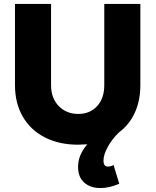

<svg xmlns="http://www.w3.org/2000/svg" viewBox="-20 -721 789 974"><path d="M692 -701V-289Q692 -211 664 -149.5Q636 -88 583 -49Q548 -15 526.5 24.5Q505 64 505 93Q505 124 527 124Q542 124 556 116L585 211Q534 233 490 233Q439 233 407.5 205.5Q376 178 376 125Q376 65 423 11Q393 13 376 13Q280 13 207.5 -24Q135 -61 95.5 -129.5Q56 -198 56 -289V-701H239V-289Q239 -223 278 -183Q317 -143 377 -143Q436 -143 472.5 -182.5Q509 -222 509 -289V-701Z"/></svg>

Font: Montserrat V1
Style: Bold
Weight: 700
Designer: Julieta Ulanovsky
Foundry: Julieta Ulanovsky
Version: Version 6.001